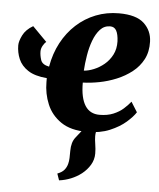

<svg xmlns="http://www.w3.org/2000/svg" viewBox="-56 -614 758 914"><g transform="rotate(5 323.0 -157.5)"><path d="M260.5 251.5 249.5 220Q271.5 211.5 282 199Q292.5 186.5 297 169.5Q300.5 156.5 301 141Q301.5 125.5 301.5 107Q301.5 65.5 320.5 42Q339.5 18.5 355.5 -2.5L442 -49Q428.5 -31.5 421 -12.5Q413.5 6.5 413.5 27Q413.5 42.5 417.2 65.2Q421 88 421 109.5Q421 139 406 164Q391 189 367 208Q344.5 225.5 316.8 236.8Q289 248 260.5 251.5ZM142.5 -399.5Q134 -393 126.5 -379.5Q119 -366 119 -352.5Q119 -333 126 -311.5Q133 -290 166 -283.5Q177 -347 204.5 -398.5Q232 -450 273 -487.5Q314 -525 365.5 -545.2Q417 -565.5 476 -565.5Q558.5 -565.5 595.8 -530.8Q633 -496 634.5 -444Q636 -395.5 617 -359.2Q598 -323 565.2 -297.5Q532.5 -272 492.5 -255.5Q452.5 -239 410.5 -231Q368.5 -223 332.5 -222Q332.5 -184.5 338.5 -157.2Q344.5 -130 356.2 -111.8Q368 -93.5 385.2 -84.8Q402.5 -76 424.5 -76Q462.5 -76 490.8 -87.8Q519 -99.5 538.5 -117Q558 -134.5 571.5 -151.5L601.5 -103.5Q588 -82 557.8 -55.5Q527.5 -29 481.2 -9.5Q435 10 372.5 10Q295 10 248.2 -22Q201.5 -54 180.8 -104Q160 -154 160 -209.5Q160 -214 160 -218.8Q160 -223.5 160 -228Q102 -233 69.8 -254.2Q37.5 -275.5 24.2 -306.8Q11 -338 11 -372Q11 -391.5 25.2 -420.2Q39.5 -449 74 -469ZM439.5 -500Q411 -500 391.5 -478.8Q372 -457.5 359.5 -424Q347 -390.5 340.8 -352Q334.5 -313.5 332.5 -279Q354.5 -280.5 380.2 -291Q406 -301.5 429 -320.5Q452 -339.5 466.5 -367.5Q481 -395.5 480 -432Q478.5 -465.5 469 -482.8Q459.5 -500 439.5 -500Z"/></g></svg>

Font: Merriweather 24pt Black
Style: Italic
Weight: 900
Italic angle: -7.8°
Designer: Eben Sorkin
Foundry: Eben Sorkin
Version: Version 2.101